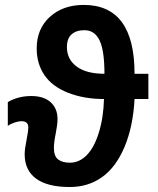

<svg xmlns="http://www.w3.org/2000/svg" viewBox="-20 -749 640 779"><path d="M582 -347.2H525.9Q520 -235.8 485.4 -153.3Q450.7 -70.8 394.3 -30.5Q337.9 9.8 263.2 9.8Q172.9 9.8 126.5 -24.2Q80.1 -58.1 80.1 -123Q80.1 -143.6 87.4 -179.7Q94.7 -215.3 94.7 -232.9Q94.7 -257.3 66.4 -257.3Q56.2 -257.3 39.6 -252Q22.9 -246.6 11.7 -238.3V-335Q54.2 -359.4 106.9 -359.4Q157.7 -359.4 185.5 -334.2Q213.4 -309.1 213.4 -265.6Q213.4 -244.1 206.1 -207.5Q198.7 -170.9 198.7 -148.9Q198.7 -115.2 215.8 -102.1Q232.9 -88.9 263.7 -88.9Q301.8 -88.9 332 -119.6Q362.3 -150.4 381.1 -211.2Q399.9 -272 401.9 -347.2Q320.8 -347.2 256.3 -372.6Q191.9 -397.9 160.4 -444.1Q128.9 -490.2 128.9 -552.7Q128.9 -631.8 182.1 -680.4Q235.4 -729 319.8 -729Q525.9 -729 525.9 -449.7H582ZM403.8 -449.7Q403.8 -544.4 383.8 -585.4Q363.8 -626.5 322.3 -626.5Q289.1 -626.5 270.3 -609.4Q251.5 -592.3 251.5 -558.1Q251.5 -508.3 291 -479Q330.6 -449.7 403.8 -449.7Z"/></svg>

Font: Liberation Mono
Style: Bold
Weight: 700
Monospace: yes
Designer: Steve Matteson
Foundry: Ascender Corporation
Version: Version 2.1.5